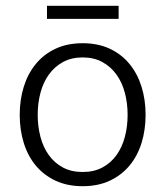

<svg xmlns="http://www.w3.org/2000/svg" viewBox="-20 -630 570 662"><path d="M142 -610H389V-565H142ZM171.5 -462Q212 -481 265 -481Q318 -481 358.5 -462Q399 -443 426.5 -409.5Q454 -376 468 -331Q482 -286 482 -234Q482 -182 468 -137Q454 -92 426.5 -59Q399 -26 358.5 -7Q318 12 265 12Q212 12 171.5 -7Q131 -26 103.5 -59Q76 -92 62 -137Q48 -182 48 -234Q48 -286 62 -331Q76 -376 103.5 -409.5Q131 -443 171.5 -462ZM333 -416Q304 -432 265 -432Q226 -432 197 -416Q168 -400 148.5 -373Q129 -346 119.5 -310Q110 -274 110 -234Q110 -194 119.5 -158Q129 -122 148.5 -95Q168 -68 197 -52.5Q226 -37 265 -37Q304 -37 333 -52.5Q362 -68 381.5 -95Q401 -122 410.5 -158Q420 -194 420 -234Q420 -274 410.5 -310Q401 -346 381.5 -373Q362 -400 333 -416Z"/></svg>

Font: Post Grotesk Light
Style: Light
Weight: 300
Version: Version 1.0